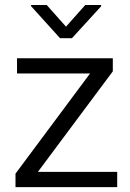

<svg xmlns="http://www.w3.org/2000/svg" viewBox="-20 -767 532 787"><path d="M135.3 -62.5 442.4 -474.6V-528.3H49.8V-465.8H349.1L43.5 -55.2V0H460.4V-62.5ZM107.4 -746.6V-741.7L226.1 -610.4H274.9L394.5 -741.2V-746.6H329.6L250.5 -657.7L171.4 -746.6Z"/></svg>

Font: Vazirmatn Light
Style: Regular
Weight: 300
Designer: Saber Rastikerdar
Foundry: Saber Rastikerdar
Version: Version 33.003